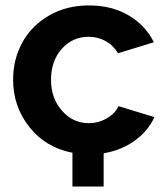

<svg xmlns="http://www.w3.org/2000/svg" viewBox="-20 -553 604 700"><path d="M543 -126Q520 -75.7 471.7 -40.5Q423.3 -5.4 357.9 5.9V127H244.1V3.9Q146 -15.1 86.9 -90.1Q27.8 -165 27.8 -262.2Q27.8 -335.9 60.8 -397Q93.8 -458 157.5 -495.6Q221.2 -533.2 304.2 -533.2Q387.2 -533.2 448.7 -497.1Q510.3 -460.9 541 -398.9L410.2 -358.9Q393.6 -387.2 365.2 -403.1Q336.9 -418.9 303.2 -418.9Q244.6 -418.9 205.3 -375Q166 -331.1 166 -262.2Q166 -194.3 206.1 -149.2Q246.1 -104 303.2 -104Q338.9 -104 369.4 -121.6Q399.9 -139.2 412.1 -166Z"/></svg>

Font: Rawline
Style: Bold
Weight: 700
Designer: Matt McInerney, Pablo Impallari, Rodrigo Fuenzalida
Foundry: Matt McInerney, Pablo Impallari, Rodrigo Fuenzalida
Version: Version 4.020;PS 004.020;hotconv 1.0.88;makeotf.lib2.5.64775